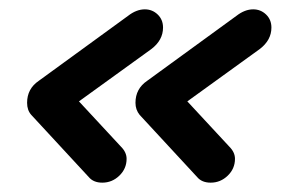

<svg xmlns="http://www.w3.org/2000/svg" viewBox="-20 -460 601 411"><path d="M199 -69Q180 -69 170 -81L47 -214Q38 -224 38 -240Q38 -270 63 -287L254 -426Q272 -440 290 -440Q306 -440 317.5 -429Q329 -418 329 -401Q329 -374 304 -355L149 -243L239 -146Q251 -134 251 -120Q251 -99 235.5 -84Q220 -69 199 -69ZM431 -69Q412 -69 402 -81L279 -214Q270 -225 270 -240Q270 -270 295 -287L486 -426Q504 -440 522 -440Q538 -440 549.5 -429Q561 -418 561 -401Q561 -374 536 -355L381 -243L471 -146Q483 -134 483 -120Q483 -99 467.5 -84Q452 -69 431 -69Z"/></svg>

Font: Comic Neue
Style: Bold Italic
Weight: 700
Italic angle: -12°
Designer: Craig Rozynski
Foundry: Craig Rozynski
Version: Version 2.003